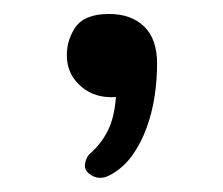

<svg xmlns="http://www.w3.org/2000/svg" viewBox="-20 -72 320 275"><path d="M136 -52Q168 -52 186.5 -34Q205 -16 205 19Q205 42 201.5 65.5Q198 89 190 111Q182 133 169.5 150.5Q157 168 139 178Q122 188 108 177Q100 171 102 161.5Q104 152 109 148Q125 134 134.5 115Q144 96 146 67Q117 69 97.5 53Q78 37 76 13Q74 -11 87 -31.5Q100 -52 136 -52Z"/></svg>

Font: Cafe24 Ssurround air
Style: Light
Weight: 300
Designer: Cafe24 thkim, hmlim, mnelim, sdjeong, hskwak & 4IRTF
Foundry: Cafe24
Version: Version 1.001